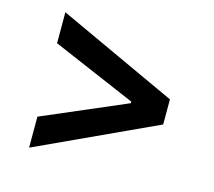

<svg xmlns="http://www.w3.org/2000/svg" viewBox="-84 -666 842 755"><g transform="rotate(15 336.5 -288.5)"><path d="M93.4 -13.1V-139.2L434.7 -285.5V-291.9L93.4 -438.2V-564.3L579.2 -339.8V-237.6Z"/></g></svg>

Font: Linik Sans SemiBold
Style: Regular
Weight: 600
Designer: Rasmus Andersson (font), Cristiano Sobral (main changes)
Foundry: rsms
Version: Version 3.018;June 1, 2022;FontCreator 14.0.0.2814 64-bit; t